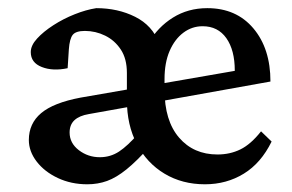

<svg xmlns="http://www.w3.org/2000/svg" viewBox="-20 -451 728 478"><path d="M197.3 7.8Q157.2 7.8 124 -7.8Q90.8 -23.4 71.3 -48.8Q51.8 -74.2 51.8 -102.5Q51.8 -143.6 82.5 -169.4Q113.3 -195.3 180.7 -208L580.1 -277.3L564.5 -249V-275.4Q564.5 -326.2 543.5 -356Q522.5 -385.7 484.4 -385.7Q458 -385.7 436.5 -369.6Q415 -353.5 402.3 -324.2Q389.6 -294.9 389.6 -253.9V-227.5Q389.6 -150.4 425.8 -108.4Q461.9 -66.4 521.5 -66.4Q552.7 -66.4 578.6 -79.1Q604.5 -91.8 629.9 -124L656.2 -98.6Q629.9 -44.9 586.9 -18.6Q543.9 7.8 490.2 7.8Q433.6 7.8 389.6 -18.6Q345.7 -44.9 320.8 -92.3Q295.9 -139.6 295.9 -202.1V-269.5Q295.9 -304.7 280.8 -327.6Q265.6 -350.6 241.7 -362.3Q217.8 -374 191.4 -374Q168.9 -374 161.1 -364.3Q153.3 -354.5 151.4 -328.1L148.4 -281.2Q111.3 -273.4 84 -284.2Q56.6 -294.9 56.6 -321.3Q56.6 -337.9 72.3 -355Q87.9 -372.1 112.8 -388.2Q137.7 -404.3 166 -415.5Q194.3 -426.8 219.7 -430.7Q273.4 -430.7 316.4 -409.2Q359.4 -387.7 376 -343.8H349.6Q373 -383.8 410.6 -407.2Q448.2 -430.7 496.1 -430.7Q568.4 -430.7 610.8 -380.4Q653.3 -330.1 653.3 -248L201.2 -167Q177.7 -163.1 165.5 -151.9Q153.3 -140.6 153.3 -121.1Q153.3 -94.7 176.3 -77.1Q199.2 -59.6 228.5 -59.6Q254.9 -59.6 276.4 -73.7Q297.9 -87.9 324.2 -118.2L352.5 -85.9Q320.3 -49.8 294.9 -29.3Q269.5 -8.8 246.6 -0.5Q223.6 7.8 197.3 7.8Z"/></svg>

Font: Crimson Pro Medium
Style: Regular
Weight: 500
Designer: Jacques Le Bailly
Foundry: Baron von Fonthausen
Version: Version 1.003